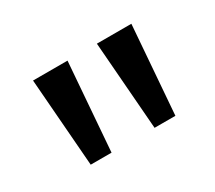

<svg xmlns="http://www.w3.org/2000/svg" viewBox="-64 -829 546 487"><g transform="rotate(-30 209.0 -585.0)"><path d="M166 -714 146 -456H85L65 -714ZM353 -714 333 -456H272L252 -714Z"/></g></svg>

Font: Noto Sans Sundanese Medium
Style: Regular
Weight: 500
Version: Version 2.003